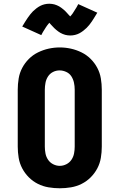

<svg xmlns="http://www.w3.org/2000/svg" viewBox="-20 -1000 640 1028"><path d="M300 8Q270 8 240 3Q210 -2 183 -15.5Q156 -29 134.5 -50.5Q113 -72 99 -98.5Q85 -125 80 -155Q75 -185 75 -215V-520Q75 -550 80 -580Q85 -610 99 -636.5Q113 -663 134.5 -684.5Q156 -706 183.5 -719.5Q211 -733 240.5 -739.5Q270 -746 300 -746Q330 -746 359.5 -739.5Q389 -733 416.5 -719.5Q444 -706 465.5 -684.5Q487 -663 501 -636.5Q515 -610 520 -580Q525 -550 525 -520V-215Q525 -185 520 -155Q515 -125 501 -98.5Q487 -72 465.5 -50.5Q444 -29 417 -15.5Q390 -2 360 3Q330 8 300 8ZM300 -112Q318 -112 335 -120.5Q352 -129 362.5 -144.5Q373 -160 376.5 -178.5Q380 -197 380 -215V-520Q380 -539 376 -557.5Q372 -576 362 -591.5Q352 -607 334.5 -615Q317 -623 299 -623Q280 -623 263.5 -614.5Q247 -606 237 -590.5Q227 -575 223.5 -556.5Q220 -538 220 -520V-215Q220 -197 223.5 -178.5Q227 -160 237.5 -144.5Q248 -129 265 -120.5Q282 -112 300 -112ZM356 -810Q349 -810 342 -811Q335 -812 329 -813.5Q323 -815 316 -818Q309 -821 303.5 -824Q298 -827 292 -831.5Q286 -836 280.5 -840.5Q275 -845 270.5 -849.5Q266 -854 262 -858.5Q258 -863 252.5 -868.5Q247 -874 244 -878Q240 -873 237.5 -870Q235 -867 232 -863Q229 -859 225.5 -853.5Q222 -848 218 -841.5Q214 -835 209.5 -828Q205 -821 201 -812L99 -858Q107 -871 114 -882.5Q121 -894 128 -904Q135 -914 142 -923Q149 -932 156.5 -939.5Q164 -947 174.5 -955Q185 -963 195.5 -968.5Q206 -974 218.5 -977Q231 -980 244 -980Q251 -980 258 -979Q265 -978 271 -976.5Q277 -975 284 -972Q291 -969 296.5 -966Q302 -963 308 -958.5Q314 -954 319.5 -949.5Q325 -945 329.5 -940.5Q334 -936 338 -931.5Q342 -927 347 -921.5Q352 -916 356 -912Q360 -917 362.5 -919.5Q365 -922 368 -926.5Q371 -931 374.5 -936.5Q378 -942 382 -948.5Q386 -955 390.5 -962Q395 -969 399 -978L501 -932Q493 -919 486 -907.5Q479 -896 472 -885.5Q465 -875 458 -866.5Q451 -858 443.5 -850.5Q436 -843 425.5 -835Q415 -827 404.5 -821.5Q394 -816 381.5 -813Q369 -810 356 -810Z"/></svg>

Font: Iosevka Slab Heavy Extended
Style: Regular
Weight: 900
Width: 7
Monospace: yes
Designer: Belleve Invis
Foundry: Belleve Invis
Version: Version 11.1.0; ttfautohint (v1.8.3)